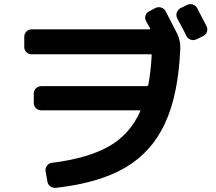

<svg xmlns="http://www.w3.org/2000/svg" viewBox="-20 -858 1040 924"><path d="M928.7 -819.3 973.6 -732.4Q980.5 -718.8 976.1 -705.6Q971.7 -692.4 958 -684.6L925.8 -668.9Q912.1 -662.1 897.9 -667Q883.8 -671.9 877 -685.5Q863.3 -713.9 833 -769.5Q826.2 -782.2 830.6 -796.4Q835 -810.5 847.7 -818.4L879.9 -834Q893.6 -840.8 907.7 -836.4Q921.9 -832 928.7 -819.3ZM131.8 -596.7Q117.2 -596.7 106.9 -606.9Q96.7 -617.2 96.7 -631.8V-680.7Q96.7 -695.3 106.9 -706.1Q117.2 -716.8 131.8 -716.8H699.2Q704.1 -716.8 702.1 -721.7Q699.2 -727.5 692.4 -739.3Q685.5 -751 682.6 -756.8Q675.8 -769.5 680.2 -783.2Q684.6 -796.9 698.2 -803.7L727.5 -819.3Q741.2 -826.2 755.4 -821.8Q769.5 -817.4 777.3 -803.7Q796.9 -766.6 834 -693.4Q848.6 -660.2 847.7 -626Q838.9 -404.3 774.4 -265.1Q710 -126 583.5 -51.8Q457 22.5 250 45.9Q235.4 47.9 222.7 39.1Q210 30.3 208 14.6L199.2 -35.2Q197.3 -48.8 206.1 -60.5Q214.8 -72.3 228.5 -74.2Q401.4 -95.7 503.4 -153.3Q605.5 -210.9 655.3 -323.2Q657.2 -327.1 652.3 -327.1H178.7Q164.1 -327.1 153.3 -336.9Q142.6 -346.7 142.6 -362.3V-408.2Q142.6 -422.9 153.3 -433.1Q164.1 -443.4 178.7 -443.4H686.5Q690.4 -443.4 693.4 -448.2Q705.1 -505.9 710 -590.8Q710 -596.7 706.1 -596.7Z"/></svg>

Font: Rounded-L Mgen+ 1mn bold
Style: Bold
Weight: 700
Designer: [Source Han Sans]
Ryoko NISHIZUKA  (kana & ideographs); Paul D. Hunt (Latin, Greek & Cyrillic); Wenlong ZHANG  (bopomofo
Version: Version 1.059.20150602